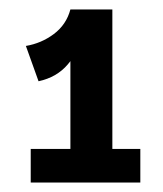

<svg xmlns="http://www.w3.org/2000/svg" viewBox="-20 -805 344 405"><path d="M61.3 -633.6 34.6 -708.1Q67.1 -713.5 93.5 -733.2Q119.9 -752.9 128.5 -785.1L156.4 -732Q146.3 -696.6 123.1 -669.3Q100 -642 61.3 -633.6ZM44.8 -420V-490.9H276V-420ZM128.5 -450.7V-785.1H217V-450.7Z"/></svg>

Font: BioRhyme ExtraBold
Style: Regular
Weight: 800
Designer: Aoife Mooney
Foundry: Aoife Mooney Type
Version: Version 1.600;gftools[0.9.33]